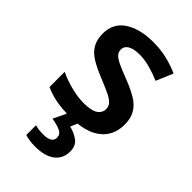

<svg xmlns="http://www.w3.org/2000/svg" viewBox="-236 -639 965 965"><g transform="rotate(45 246.5 -156.0)"><path d="M450 -156Q450 -78 394 -34Q338 10 229 10Q171 10 128.5 2Q86 -6 49 -23V-131Q88 -112 137 -99.5Q186 -87 227 -87Q281 -87 305 -103Q329 -119 329 -146Q329 -163 318.5 -176.5Q308 -190 280.5 -204Q253 -218 203 -238Q153 -258 118.5 -278.5Q84 -299 66 -328.5Q48 -358 48 -402Q48 -476 106 -514Q164 -552 259 -552Q310 -552 354.5 -541.5Q399 -531 442 -512L404 -422Q367 -438 328 -448.5Q289 -459 256 -459Q213 -459 191 -446Q169 -433 169 -410Q169 -392 180.5 -379.5Q192 -367 219.5 -354Q247 -341 297 -322Q346 -303 380.5 -282Q415 -261 432.5 -231Q450 -201 450 -156ZM352 133Q352 183 315 211.5Q278 240 209 240Q187 240 168 237Q149 234 137 230V161Q162 168 195 168Q256 168 256 130Q256 107 233.5 96Q211 85 172 79L210 0H282L263 44Q297 52 324.5 71.5Q352 91 352 133Z"/></g></svg>

Font: Noto Sans Lao Looped SemiBold
Style: Regular
Weight: 600
Designer: Mark Frömberg, Ben Mitchell
Foundry: The Fontpad Ltd
Version: Version 1.002; ttfautohint (v1.8.4.7-5d5b)